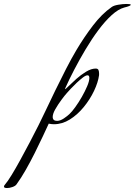

<svg xmlns="http://www.w3.org/2000/svg" viewBox="-228 -618 680 969"><path d="M-192 331Q-208 331 -208 324Q-208 319 -204 315Q-190 299 -169.5 265.5Q-149 232 -125.5 189Q-102 146 -78 100.5Q-54 55 -33.5 14Q-13 -27 0 -55Q24 -106 51 -161.5Q78 -217 105.5 -270.5Q133 -324 158 -366Q196 -430 241 -489Q286 -548 335 -582Q345 -590 368.5 -594Q392 -598 410 -598Q432 -598 432 -594Q432 -588 399 -580Q369 -572 335.5 -541.5Q302 -511 268.5 -466Q235 -421 204 -369Q173 -317 146.5 -266Q120 -215 101 -172Q101 -172 101 -170Q101 -168 102 -168Q103 -168 118.5 -183.5Q134 -199 157.5 -220Q181 -241 207 -256.5Q233 -272 255 -272Q266 -272 269 -264.5Q272 -257 272 -248V-239Q267 -202 246.5 -159Q226 -116 194.5 -77.5Q163 -39 124.5 -15Q86 9 44 9Q32 9 18 6Q5 34 -13 72.5Q-31 111 -52.5 154Q-74 197 -97.5 238.5Q-121 280 -145 313Q-151 321 -165.5 326Q-180 331 -192 331ZM60 -8Q76 -8 94.5 -20.5Q113 -33 123 -43Q135 -54 152 -77.5Q169 -101 185 -129Q201 -157 212 -183Q223 -209 223 -225Q223 -230 221 -234Q219 -238 214 -238Q205 -238 190.5 -227Q176 -216 159.5 -200.5Q143 -185 129.5 -170.5Q116 -156 110 -149Q99 -137 82 -114Q65 -91 51.5 -67.5Q38 -44 38 -28Q38 -8 60 -8Z"/></svg>

Font: Italianno
Style: Regular
Weight: 400
Designer: Robert E. Leuschke
Foundry: Robert E. Leuschke
Version: Version 1.100; ttfautohint (v1.8.3)